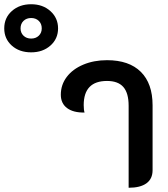

<svg xmlns="http://www.w3.org/2000/svg" viewBox="-262 -877 795 906"><path d="M-242 -743Q-242 -793 -206 -825Q-170 -857 -115 -857Q-60 -857 -24 -824.5Q12 -792 12 -743Q12 -694 -24 -662Q-60 -630 -115 -630Q-171 -630 -206.5 -662Q-242 -694 -242 -743ZM-65 -743Q-65 -765 -79 -778.5Q-93 -792 -115 -792Q-137 -792 -151 -778.5Q-165 -765 -165 -743Q-165 -722 -151 -708.5Q-137 -695 -115 -695Q-93 -695 -79 -708.5Q-65 -722 -65 -743ZM345 -378Q345 -438 320 -466.5Q295 -495 243 -495Q133 -495 133 -381Q133 -358 137 -346Q84 -345 54.5 -367Q25 -389 25 -430Q25 -477 53 -514Q81 -551 131 -572Q181 -593 243 -593Q347 -593 402.5 -538Q458 -483 458 -380V-74Q458 -33 429 -12Q400 9 345 9Z"/></svg>

Font: K2D SemiBold
Style: Regular
Weight: 600
Designer: Katatrad Aksorn Co.,Ltd.
Foundry: Cadson Demak Co.,Ltd.
Version: Version 1.000; ttfautohint (v1.6)